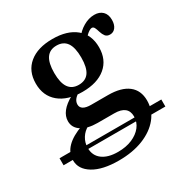

<svg xmlns="http://www.w3.org/2000/svg" viewBox="-170 -546 827 859"><g transform="rotate(-30 244.0 -117.0)"><path d="M70.2 79V60.5H398.4L391.9 79ZM-23.4 87.1V50.8H70.2V87.1ZM389.5 87.1 403.2 50.8H502.4V87.1ZM202.4 192.7Q118.5 192.7 71.4 164.1Q24.2 135.5 24.2 89.5Q24.2 51.6 52.4 23Q80.6 -5.6 135.5 -25L160.5 -10.5Q137.1 1.6 123 24.2Q108.9 46.8 108.9 74.2Q108.9 113.7 137.9 135.5Q166.9 157.3 218.5 157.3Q259.7 157.3 291.1 144Q322.6 130.6 340.7 107.7Q358.9 84.7 358.9 54.8Q358.9 27.4 341.5 13.3Q324.2 -0.8 288.7 -0.8H203.2Q152.4 -0.8 122.2 -20.2Q91.9 -39.5 91.9 -73.4Q91.9 -99.2 109.7 -121.8Q127.4 -144.4 163.7 -164.5L195.2 -159.7Q179.8 -150 173 -139.5Q166.1 -129 166.1 -116.9Q166.1 -101.6 179.4 -93.5Q192.7 -85.5 218.5 -85.5H305.6Q373.4 -85.5 409.3 -57.7Q445.2 -29.8 445.2 22.6Q445.2 72.6 414.1 110.9Q383.1 149.2 328.6 171Q274.2 192.7 202.4 192.7ZM215.3 -154.8Q138.7 -154.8 95.2 -191.1Q51.6 -227.4 51.6 -291.1Q51.6 -355.6 95.2 -391.5Q138.7 -427.4 215.3 -427.4Q291.9 -427.4 335.1 -391.5Q378.2 -355.6 378.2 -291.1Q378.2 -227.4 335.1 -191.1Q291.9 -154.8 215.3 -154.8ZM216.1 -190.3Q251.6 -190.3 269 -214.9Q286.3 -239.5 286.3 -291.1Q286.3 -342.7 269 -367.7Q251.6 -392.7 216.1 -392.7Q181.5 -392.7 164.1 -367.7Q146.8 -342.7 146.8 -291.1Q146.8 -240.3 164.1 -215.3Q181.5 -190.3 216.1 -190.3ZM450 -315.3Q433.9 -315.3 426.2 -325.4Q418.5 -335.5 414.5 -348.8Q410.5 -362.1 406 -372.2Q401.6 -382.3 392.7 -382.3Q387.1 -382.3 378.6 -377Q370.2 -371.8 361.3 -362.9Q352.4 -354 344.4 -341.9L328.2 -368.5Q346 -394.4 374.2 -410.9Q402.4 -427.4 431.5 -427.4Q458.1 -427.4 473.8 -412.1Q489.5 -396.8 489.5 -368.5Q489.5 -344.4 478.6 -329.8Q467.7 -315.3 450 -315.3Z"/></g></svg>

Font: Playfair 9pt SemiBold
Style: Regular
Weight: 600
Designer: Claus Eggers Sørensen
Foundry: Claus Eggers Sørensen
Version: Version 2.001;gftools[0.9.30]